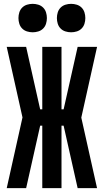

<svg xmlns="http://www.w3.org/2000/svg" viewBox="-20 -979 540 999"><path d="M116 0H15L97 -368L15 -735H116L189 -410H200V-735H300V-410H311L384 -735H485L403 -367L485 0H384L311 -325H300V0H200V-325H189ZM350 -811Q335 -811 320.5 -815.5Q306 -820 295.5 -830.5Q285 -841 280.5 -855.5Q276 -870 276 -885Q276 -900 280.5 -914.5Q285 -929 295.5 -939.5Q306 -950 320.5 -954.5Q335 -959 350 -959Q365 -959 379.5 -954.5Q394 -950 404.5 -939.5Q415 -929 419.5 -914.5Q424 -900 424 -885Q424 -870 419.5 -855.5Q415 -841 404.5 -830.5Q394 -820 379.5 -815.5Q365 -811 350 -811ZM150 -811Q135 -811 120.5 -815.5Q106 -820 95.5 -830.5Q85 -841 80.5 -855.5Q76 -870 76 -885Q76 -900 80.5 -914.5Q85 -929 95.5 -939.5Q106 -950 120.5 -954.5Q135 -959 150 -959Q165 -959 179.5 -954.5Q194 -950 204.5 -939.5Q215 -929 219.5 -914.5Q224 -900 224 -885Q224 -870 219.5 -855.5Q215 -841 204.5 -830.5Q194 -820 179.5 -815.5Q165 -811 150 -811Z"/></svg>

Font: Iosevka Extrabold
Style: Regular
Weight: 800
Monospace: yes
Designer: Belleve Invis
Foundry: Belleve Invis
Version: Version 32.5.0; ttfautohint (v1.8.4)